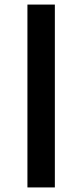

<svg xmlns="http://www.w3.org/2000/svg" viewBox="-20 -820 360 840"><path d="M220 0V-800H100V0Z"/></svg>

Font: Gauge Heavy
Style: Bold
Weight: 900
Designer: Daniel Pimley
Foundry: Daniel Pimley
Version: Version 1.003;PS 001.001;hotconv 1.0.56